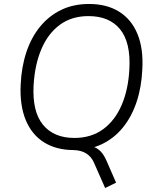

<svg xmlns="http://www.w3.org/2000/svg" viewBox="-20 -747 786 966"><path d="M509 199 453 72Q440 41 413 24.5Q386 8 346 8L400 -16Q429 -15 449.5 -8.5Q470 -2 486.5 15Q503 32 516 62L564 172ZM351 8Q264 8 202 -30.5Q140 -69 109.5 -143Q79 -217 84 -321Q88 -411 113 -485.5Q138 -560 182.5 -614Q227 -668 288.5 -697.5Q350 -727 428 -727Q517 -727 579 -688.5Q641 -650 671.5 -576.5Q702 -503 696 -398Q692 -308 667 -233.5Q642 -159 598 -105Q554 -51 492 -21.5Q430 8 351 8ZM354 -53Q439 -53 499 -97Q559 -141 592.5 -219.5Q626 -298 631 -401Q638 -534 584 -600Q530 -666 425 -666Q341 -666 281.5 -622.5Q222 -579 188.5 -500.5Q155 -422 149 -318Q142 -185 196.5 -119Q251 -53 354 -53Z"/></svg>

Font: Nunitoga
Style: Light Italic
Weight: 300
Italic angle: -9°
Designer: Vernon Adams
Foundry: Vernon Adams
Version: Version 1.0